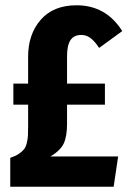

<svg xmlns="http://www.w3.org/2000/svg" viewBox="-20 -710 492 730"><path d="M234.9 -238.8Q234.9 -192.4 222.7 -165.3Q210.4 -138.2 171.9 -115.2H429.2L412.1 0H19V-109.9Q38.1 -116.2 51 -124.8Q64 -133.3 71 -142.1Q78.1 -150.9 81.8 -165.8Q85.4 -180.7 86.2 -193.4Q86.9 -206.1 86.9 -229V-312H30.8V-392.1H86.9V-494.1Q86.9 -580.1 135 -635Q183.1 -689.9 271 -689.9Q383.3 -689.9 444.8 -591.8L356.9 -527.8Q339.4 -554.2 323.7 -565.7Q308.1 -577.1 289.1 -577.1Q261.2 -577.1 248 -557.4Q234.9 -537.6 234.9 -496.1V-392.1H378.9V-312H234.9Z"/></svg>

Font: Fira Sans Compressed
Style: Bold
Weight: 700
Width: 1
Designer: Carrois Corporate & Edenspiekermann AG
Foundry: Carrois Corporate GbR & Edenspiekermann AG
Version: Version 4.203;PS 004.203;hotconv 1.0.88;makeotf.lib2.5.64775